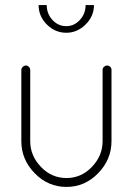

<svg xmlns="http://www.w3.org/2000/svg" viewBox="-20 -730 523 756"><path d="M242 6Q169 6 116.5 -48Q64 -102 64 -174V-454Q64 -461 69.5 -466.5Q75 -472 82 -472Q89 -472 94 -466.5Q99 -461 99 -454V-174Q99 -117 141 -73Q183 -29 242 -29Q300 -29 342 -73Q384 -117 384 -174V-455Q384 -462 389.5 -467Q395 -472 402 -472Q409 -472 414 -467Q419 -462 419 -455V-174Q419 -102 366.5 -48Q314 6 242 6ZM317 -710H350Q350 -666 317 -633.5Q284 -601 241 -601Q197 -601 164.5 -633.5Q132 -666 132 -710H164Q164 -676 186.5 -651.5Q209 -627 241 -627Q272 -627 294.5 -651.5Q317 -676 317 -710Z"/></svg>

Font: Dosis
Style: ExtraLight
Weight: 250
Designer: Edgar Tolentino, Pablo Impallari, Igino Marini
Foundry: Edgar Tolentino, Pablo Impallari, Igino Marini
Version: Version 1.007